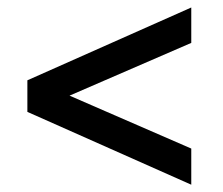

<svg xmlns="http://www.w3.org/2000/svg" viewBox="-20 -522 610 526"><path d="M504 -115V-16L55 -215.5V-302L504 -501.5V-404.5L170.5 -260Z"/></svg>

Font: Newsreader Caption Medium
Style: Regular
Weight: 500
Designer: Hugues Gentile
Foundry: Production Type
Version: Version 1.001